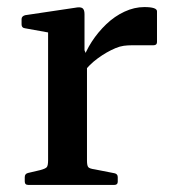

<svg xmlns="http://www.w3.org/2000/svg" viewBox="-20 -523 482 543"><path d="M116 0V-315H226V0ZM424 -404Q424 -395 414 -395H354Q341 -395 330 -393.5Q319 -392 307 -387Q281 -376 256.5 -358Q232 -340 216 -318L213 -350Q222 -378 239.5 -405Q257 -432 280.5 -454.5Q304 -477 332 -490Q360 -503 388 -503Q424 -503 424 -491ZM60 0Q50 0 50 -10V-22Q50 -32 60 -34L94 -42Q109 -46 112.5 -50.5Q116 -55 116 -70V-180H226V-69Q226 -55 229.5 -50.5Q233 -46 248 -44L304 -33Q313 -31 313 -22V-9Q313 0 303 0ZM116 -315V-462L134 -428L51 -443Q41 -444 41 -454V-469Q41 -477 51 -480L192 -501Q207 -504 213 -500Q219 -496 219 -483V-381L226 -364V-315Z"/></svg>

Font: Hahmlet Medium
Style: Regular
Weight: 500
Version: Version 1.002